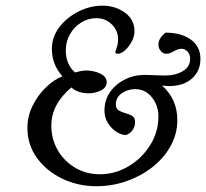

<svg xmlns="http://www.w3.org/2000/svg" viewBox="-20 -640 724 674"><path d="M386.7 -273.4Q386.7 -258.3 397 -252.2Q407.2 -246.1 420.4 -242.7Q433.6 -239.3 443.8 -233.4Q454.1 -227.5 454.1 -211.9Q454.1 -195.3 444.8 -182.6Q435.5 -169.9 421.9 -166Q406.2 -166 388.7 -177.2Q371.1 -188.5 358.9 -208Q346.7 -227.5 346.7 -252Q346.7 -288.1 366 -316.2Q385.3 -344.2 417.5 -360.6Q449.7 -377 487.3 -377Q494.6 -377 503.9 -376.7Q513.2 -376.5 524.4 -376Q535.6 -375.5 544.9 -375.2Q554.2 -375 561.5 -375Q595.7 -375 621.6 -390.1Q647.5 -405.3 647.5 -433.6Q647.5 -448.2 638.7 -458.5Q629.9 -468.8 616.2 -468.8Q606 -468.8 590.3 -460Q575.2 -451.2 564.5 -451.2Q552.7 -451.2 544.4 -460.9Q536.1 -470.7 536.1 -483.4Q536.1 -505.9 561.5 -525.4Q616.2 -525.4 649.9 -501Q683.6 -476.6 683.6 -433.6Q683.6 -390.6 653.8 -364.3Q624 -337.9 574.2 -337.9Q571.3 -337.9 564.9 -338.4Q558.6 -338.9 548.8 -339.8Q602.5 -292 602.5 -218.8Q602.5 -170.4 579.3 -128.2Q556.2 -85.9 516.1 -54.2Q476.1 -22.5 425 -4.4Q374 13.7 318.4 13.7Q253.9 13.7 198.7 -12.7Q143.6 -39.1 109.9 -85.4Q76.2 -131.8 76.2 -191.4Q76.2 -231.4 94.2 -268.3Q112.3 -305.2 140.6 -332.8Q168.9 -360.4 199.2 -372.1Q162.1 -413.6 162.1 -467.8Q162.1 -510.7 188.7 -545.2Q215.3 -579.6 256.1 -599.9Q296.9 -620.1 339.8 -620.1Q384.8 -620.1 418.5 -595.7Q452.1 -571.3 452.1 -530.3Q452.1 -511.7 442.1 -493.4Q432.1 -475.1 418.5 -463.1Q404.8 -451.2 393.6 -451.2Q384.8 -451.2 384.8 -458Q384.8 -459.5 389.6 -472.2Q394.5 -484.9 394.5 -502Q394.5 -533.2 372.1 -554.7Q349.6 -576.2 318.4 -576.2Q288.6 -576.2 264.2 -560.5Q239.7 -544.9 225.3 -519.3Q210.9 -493.7 210.9 -462.9Q210.9 -414.6 243.2 -385.7Q268.1 -392.6 281.2 -392.6Q308.6 -392.6 331.5 -381.8Q354.5 -371.1 354.5 -351.6Q354.5 -333 335 -322.8Q315.4 -312.5 291 -312.5Q253.9 -312.5 230.5 -333Q160.2 -273.9 160.2 -199.2Q160.2 -151.9 182.6 -113Q205.1 -74.2 243.7 -51.3Q282.2 -28.3 330.1 -28.3Q383.8 -28.3 430.7 -55.9Q477.5 -83.5 506.8 -129.9Q536.1 -176.3 536.1 -231.4Q536.1 -269.5 513.2 -298.3Q490.2 -327.1 455.1 -327.1Q427.7 -327.1 407.2 -312.5Q386.7 -297.9 386.7 -273.4Z"/></svg>

Font: Metal
Style: Regular
Weight: 400
Designer: Danh Hong
Version: Version 8.002; ttfautohint (v1.8.3)